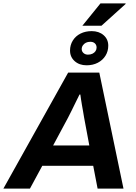

<svg xmlns="http://www.w3.org/2000/svg" viewBox="-59 -1115 803 1135"><path d="M-39 0 344 -686H528L671 0H518L492 -135H191L118 0ZM255 -255H469L438 -421Q435 -439 432 -457Q429 -475 425.5 -493.5Q422 -512 420 -527.5Q418 -543 416 -556H411Q401 -536 388.5 -510.5Q376 -485 364 -460.5Q352 -436 343 -419ZM453 -729Q410 -729 382.5 -753.5Q355 -778 355 -816Q355 -849 371.5 -875.5Q388 -902 417 -916.5Q446 -931 483 -931Q526 -931 553.5 -907Q581 -883 581 -845Q581 -812 564.5 -785.5Q548 -759 519 -744Q490 -729 453 -729ZM461 -792Q476 -792 487.5 -797.5Q499 -803 505.5 -812.5Q512 -822 512 -834Q512 -849 502 -858.5Q492 -868 475 -868Q460 -868 449 -862.5Q438 -857 431 -847Q424 -837 424 -825Q424 -811 434.5 -801.5Q445 -792 461 -792ZM428 -963 535 -1095H683L684 -1092L541 -963Z"/></svg>

Font: Archivo SemiBold
Style: Bold Italic
Weight: 700
Italic angle: -10°
Version: Version 2.001